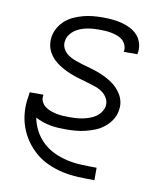

<svg xmlns="http://www.w3.org/2000/svg" viewBox="-83 -598 766 882"><g transform="rotate(10 300.0 -156.5)"><path d="M416 215Q378 215 341 213.5Q304 212 268 204Q232 196 199.5 181.5Q167 167 140.5 144.5Q114 122 94 93.5Q74 65 62 31.5Q50 -2 47.5 -39Q45 -76 52 -114L54 -131H118V-128Q115 -112 121.5 -98.5Q128 -85 139.5 -76.5Q151 -68 164.5 -63Q178 -58 192.5 -55Q207 -52 222.5 -51Q238 -50 253 -50Q268 -50 283.5 -51Q299 -52 314 -55Q329 -58 344 -63Q359 -68 373 -77Q387 -86 396.5 -99.5Q406 -113 409 -128Q412 -148 403 -164.5Q394 -181 379 -192Q364 -203 346 -209Q328 -215 310 -220.5Q292 -226 274 -231Q256 -236 238 -242.5Q220 -249 203.5 -257Q187 -265 171.5 -275Q156 -285 143 -298Q130 -311 121 -327Q112 -343 109 -362Q106 -381 109 -401Q113 -423 124.5 -443Q136 -463 154 -478.5Q172 -494 194 -503.5Q216 -513 237.5 -518.5Q259 -524 281 -526Q303 -528 325 -528Q348 -528 370.5 -526Q393 -524 414.5 -518.5Q436 -513 455.5 -503Q475 -493 489 -477.5Q503 -462 509.5 -440.5Q516 -419 512 -396L511 -389H447L448 -393Q450 -407 444.5 -420.5Q439 -434 429 -443Q419 -452 405.5 -457Q392 -462 378 -465Q364 -468 349.5 -469Q335 -470 321 -470Q306 -470 291 -469Q276 -468 261.5 -465Q247 -462 232.5 -456.5Q218 -451 205.5 -442Q193 -433 184 -420Q175 -407 173 -392Q169 -373 178 -356Q187 -339 202 -328.5Q217 -318 234.5 -311.5Q252 -305 270.5 -299.5Q289 -294 307.5 -289Q326 -284 343.5 -277.5Q361 -271 377.5 -263Q394 -255 409.5 -245Q425 -235 437.5 -222Q450 -209 459.5 -193Q469 -177 472.5 -158Q476 -139 472 -119Q469 -97 456 -76.5Q443 -56 424 -40.5Q405 -25 383 -16Q361 -7 338.5 -1.5Q316 4 293.5 6Q271 8 248 8Q229 8 210.5 7Q192 6 173.5 2.5Q155 -1 137.5 -7Q120 -13 104 -22Q110 11 125.5 39.5Q141 68 164.5 90Q188 112 218 126Q248 140 280 147Q312 154 347 155.5Q382 157 416 157H417V215Z"/></g></svg>

Font: Iosevka Light Extended Oblique
Style: Regular
Weight: 300
Width: 7
Italic angle: -9°
Monospace: yes
Designer: Belleve Invis
Foundry: Belleve Invis
Version: Version 32.5.0; ttfautohint (v1.8.4)